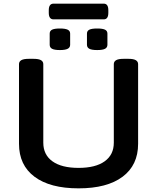

<svg xmlns="http://www.w3.org/2000/svg" viewBox="-20 -1024 860 1051"><path d="M410 7Q254 7 169 -56.5Q84 -120 84 -237V-673Q84 -687 96.5 -694.5Q109 -702 138 -702H163Q192 -702 204.5 -694.5Q217 -687 217 -673V-243Q217 -177 267 -141Q317 -105 410 -105Q503 -105 553 -141Q603 -177 603 -243V-673Q603 -687 615.5 -694.5Q628 -702 657 -702H683Q711 -702 723.5 -694.5Q736 -687 736 -673V-237Q736 -120 651 -56.5Q566 7 410 7ZM512 -750Q482 -750 469 -757Q456 -764 456 -779V-840Q456 -855 469 -861.5Q482 -868 512 -868Q542 -868 555 -861.5Q568 -855 568 -840V-779Q568 -764 555 -757Q542 -750 512 -750ZM308 -750Q278 -750 265 -757Q252 -764 252 -779V-840Q252 -855 265 -861.5Q278 -868 308 -868Q337 -868 350.5 -861.5Q364 -855 364 -840V-779Q364 -764 350.5 -757Q337 -750 308 -750ZM273 -918Q247 -918 247 -954V-968Q247 -1004 273 -1004H548Q573 -1004 573 -968V-954Q573 -918 548 -918Z"/></svg>

Font: Asap Expanded SemiBold
Style: Regular
Weight: 600
Width: 7
Designer: Pablo Cosgaya
Foundry: Omnibus-Type
Version: Version 3.001; ttfautohint (v1.8.4.7-5d5b)